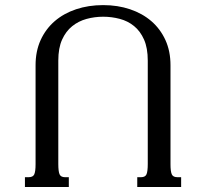

<svg xmlns="http://www.w3.org/2000/svg" viewBox="-20 -747 823 767"><path d="M392.1 -726.6Q450.2 -726.6 499.5 -710Q548.8 -693.4 584.7 -662.4Q620.6 -631.3 640.9 -586.9Q661.1 -542.5 661.1 -486.3V-91.3Q661.1 -62 666.3 -50.5Q671.4 -39.1 689 -39.1H703.6V0H528.3V-39.1H543Q560.5 -39.1 565.4 -51Q570.3 -63 570.3 -91.8V-504.9Q570.3 -555.2 555.4 -588.9Q540.5 -622.6 515.6 -642.8Q490.7 -663.1 458.5 -671.6Q426.3 -680.2 392.1 -680.2Q357.9 -680.2 325.7 -671.4Q293.5 -662.6 268.3 -642.3Q243.2 -622.1 228 -588.6Q212.9 -555.2 212.9 -504.9V-91.8Q212.9 -63 217.8 -51Q222.7 -39.1 240.2 -39.1H254.9V0H79.6V-39.1H94.2Q111.8 -39.1 116.9 -50.5Q122.1 -62 122.1 -91.3V-486.3Q122.1 -542.5 142.3 -586.9Q162.6 -631.3 198.5 -662.4Q234.4 -693.4 283.9 -710Q333.5 -726.6 392.1 -726.6Z"/></svg>

Font: Arian AMU Serif
Style: Regular
Weight: 400
Designer: Ruben Hakobyan (Tarumian)
Foundry: Ruben Hakobyan (Tarumian)
Version: Version 1.002